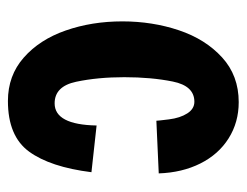

<svg xmlns="http://www.w3.org/2000/svg" viewBox="-89 -521 623 485"><g transform="rotate(90 222.5 -278.5)"><path d="M34 -276Q34 -352 56.5 -419Q79 -486 125 -528Q171 -570 238 -570Q289 -570 329.5 -544.5Q370 -519 393 -473Q416 -427 418 -368L285 -362Q285 -366 281.5 -394Q278 -422 266.5 -440Q255 -458 237 -458Q197 -458 186 -403.5Q175 -349 175 -281Q175 -214 186.5 -159.5Q198 -105 241 -105Q295 -105 297 -211L415 -198Q402 -94 363 -40.5Q324 13 235 13Q171 13 125.5 -27Q80 -67 57 -133Q34 -199 34 -276Z"/></g></svg>

Font: Francois One
Style: Regular
Weight: 400
Designer: Vernon Adams
Foundry: Vernon Adams
Version: Version 2.000